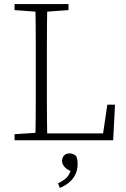

<svg xmlns="http://www.w3.org/2000/svg" viewBox="-20 -694 625 950"><path d="M52 0V-30L174 -38H183V0ZM155 0Q156 -51 156.5 -102.5Q157 -154 157 -205.5Q157 -257 157 -309V-365Q157 -417 157 -468.5Q157 -520 156.5 -571.5Q156 -623 155 -674H214Q213 -623 212.5 -570.5Q212 -518 212 -462.5Q212 -407 212 -345V-292Q212 -248 212 -200Q212 -152 212.5 -101.5Q213 -51 214 0ZM184 0V-34H510L487 -13L511 -176H549L540 0ZM52 -644V-674H319V-644L194 -635H174ZM364 120Q364 144 354.5 166Q345 188 325 206Q305 224 276 236L267 213Q297 199 312.5 181.5Q328 164 333 135L340 157Q311 146 299 131.5Q287 117 287 103Q287 87 296.5 76Q306 65 324 65Q334 65 342 68.5Q350 72 357 78Q361 88 362.5 96.5Q364 105 364 120Z"/></svg>

Font: Source Serif 4 18pt Light
Style: Regular
Weight: 300
Designer: Frank Grießhammer
Foundry: Adobe Systems Incorporated
Version: Version 4.004;hotconv 1.0.116;makeotfexe 2.5.65601